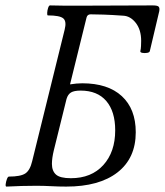

<svg xmlns="http://www.w3.org/2000/svg" viewBox="-20 -687 610 710"><path d="M4 3Q0 3 1 -6Q2 -15 5.5 -24.5Q9 -34 13 -34Q56 -34 73.5 -45.5Q91 -57 99 -91L219 -577Q227 -608 214 -619Q201 -630 157 -630Q154 -630 154.5 -639.5Q155 -649 158 -658Q161 -667 165 -667Q193 -666 220.5 -666Q248 -666 276 -666Q344 -666 412 -666.5Q480 -667 545 -667Q562 -667 566.5 -662.5Q571 -658 569 -646L534 -498Q533 -493 524 -491.5Q515 -490 506.5 -491.5Q498 -493 499 -498Q501 -506 501.5 -517Q502 -528 502 -536Q502 -577 482 -602.5Q462 -628 435 -629Q393 -632 363 -633Q333 -634 315 -634Q303 -634 300 -622L239 -375Q251 -377 262.5 -378Q274 -379 284 -379Q379 -379 430.5 -331.5Q482 -284 482 -198Q482 -102 414.5 -49.5Q347 3 225 3Q197 3 169.5 1.5Q142 0 114 0Q61 0 4 3ZM242 -28Q318 -28 362 -76.5Q406 -125 406 -205Q406 -275 373 -313.5Q340 -352 278 -352Q254 -352 242.5 -345Q231 -338 226 -321L179 -131Q172 -102 172 -81Q172 -55 187 -41.5Q202 -28 242 -28Z"/></svg>

Font: Junicode Two Beta Condensed
Style: Italic
Weight: 400
Width: 3
Italic angle: -9°
Version: Version 1.053; ttfautohint (v1.8.4)